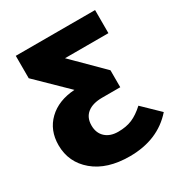

<svg xmlns="http://www.w3.org/2000/svg" viewBox="-168 -814 893 950"><g transform="rotate(-30 278.0 -338.5)"><path d="M461 -178 554 -88Q461 18 300 18Q171 18 96 -45Q21 -108 21 -206Q21 -291 76.5 -344.5Q132 -398 226 -404L59 -567V-695H512V-563H264L429 -399V-302H326Q271 -302 241 -278Q211 -254 211 -209Q211 -166 238 -141Q265 -116 311 -116Q357 -116 391 -130.5Q425 -145 461 -178Z"/></g></svg>

Font: FiraGO ExtraBold
Style: Regular
Weight: 800
Designer: bBox Type
Foundry: bBox Type GmbH
Version: Version 1.001;PS 001.001;hotconv 1.0.88;makeotf.lib2.5.64775